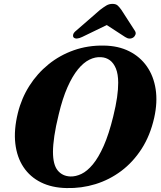

<svg xmlns="http://www.w3.org/2000/svg" viewBox="-20 -946 821 979"><path d="M509.5 -713.6Q583.4 -712.6 638.9 -684.6Q694.5 -656.7 729 -607.2Q763.5 -557.8 773.7 -491Q783.9 -424.3 766.2 -345.2Q745.9 -255.2 702.3 -187.4Q658.7 -119.6 598.4 -74.3Q538.1 -29.1 466.7 -7.1Q395.4 14.8 319.1 12.9Q244.8 11.5 189 -16.1Q133.2 -43.7 99.7 -94Q66.2 -144.2 58.1 -214.2Q50 -284.1 71.1 -369.9Q89.6 -445 129.7 -508.2Q169.8 -571.4 227.6 -618.1Q285.3 -664.8 356.8 -689.9Q428.3 -715 509.5 -713.6ZM338.3 -46.2Q365.9 -45.2 395.3 -59.2Q424.6 -73.2 453.4 -107.8Q482.2 -142.4 508.8 -202.2Q535.3 -262.1 557.3 -352Q570.8 -406.8 576.9 -449.3Q582.9 -491.8 582.7 -524.3Q582.5 -568.1 571.2 -596.2Q559.8 -624.3 540.4 -638.7Q521 -653 495.6 -654.4Q466.1 -656.6 435.9 -641.8Q405.8 -627 377.5 -592.5Q349.3 -558 324.1 -501.4Q299 -444.8 279.5 -363.1Q264 -300.2 257.1 -253Q250.2 -205.8 250.1 -171.9Q250.1 -106.3 274.1 -77Q298.2 -47.8 338.3 -46.2ZM568.8 -839.7H491.6L617.8 -757.5Q640.3 -742.4 659.8 -755Q667.1 -760.1 670.7 -769.7Q674.4 -779.3 667.1 -790L599.1 -895.4Q589.2 -909.4 580.1 -917.8Q571 -926.2 553.5 -926.2Q536.1 -926.2 522.1 -917.8Q508.1 -909.4 489.9 -895.4L368.7 -790Q355.1 -779.3 353.1 -769.7Q351.1 -760.1 355.5 -755Q361.6 -749 372.6 -749.6Q383.6 -750.2 398.9 -757.5Z"/></svg>

Font: Fraunces Wonky
Style: Italic
Weight: 900
Italic angle: -16°
Version: Version 1.000;[b76b70a41]